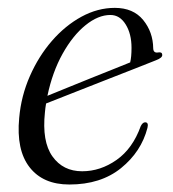

<svg xmlns="http://www.w3.org/2000/svg" viewBox="-20 -472 450 500"><path d="M364 -139Q348 -77 295.2 -34.2Q242.5 8.5 160.5 8.5Q92 8.5 57 -36.5Q22 -81.5 30 -165Q35 -222 57.8 -273.8Q80.5 -325.5 115.2 -365.5Q150 -405.5 192.2 -428.5Q234.5 -451.5 279 -451.5Q327 -451.5 352.8 -420Q378.5 -388.5 379 -346Q379.5 -333 392.5 -335.5Q402 -337 402.5 -329.5Q403.5 -321.5 386 -315Q371.5 -309 335.5 -295Q299.5 -281 255 -263.5Q210.5 -246 168.5 -229.5Q126.5 -213 100 -202.5Q98 -191 97 -179.5Q89 -103.5 116.5 -64.8Q144 -26 194 -26Q241.5 -26 283.5 -55.5Q325.5 -85 346.5 -143.5Q351.5 -153.5 358 -153.5Q367.5 -153.5 364 -139ZM267.5 -433Q235.5 -433 202.5 -406.2Q169.5 -379.5 143 -332Q116.5 -284.5 103.5 -222.5Q125.5 -231.5 155.8 -243.8Q186 -256 217.5 -268.8Q249 -281.5 276 -292.2Q303 -303 319 -309.5Q322.5 -323.5 322.5 -347.5Q322.5 -384 307.2 -408.5Q292 -433 267.5 -433Z"/></svg>

Font: Fraunces 72pt S000 Light
Style: Italic
Weight: 300
Italic angle: -16°
Version: Version 1.000; ttfautohint (v1.8.3)